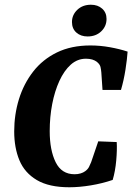

<svg xmlns="http://www.w3.org/2000/svg" viewBox="-20 -778 565 811"><path d="M273 13Q187 13 135.5 -17.5Q84 -48 62 -101Q40 -154 40 -223Q40 -294 60 -359Q80 -424 120 -475.5Q160 -527 220.5 -556.5Q281 -586 362 -586Q403 -586 444.5 -578.5Q486 -571 519 -560Q517 -529 510 -484Q503 -439 491 -398H413L408 -472Q407 -484 404.5 -495Q402 -506 390 -516Q373 -530 343 -530Q307 -530 279 -505Q251 -480 231 -436.5Q211 -393 200.5 -338.5Q190 -284 190 -224Q190 -144 215 -93Q240 -42 295 -42Q309 -42 320.5 -45.5Q332 -49 340 -55Q351 -63 356 -73Q361 -83 365 -93L395 -181L473 -178Q475 -146 471 -100.5Q467 -55 456 -18Q412 -3 363.5 5Q315 13 273 13ZM350 -624Q321 -624 302.5 -640.5Q284 -657 284 -685Q284 -715 306.5 -736.5Q329 -758 364 -758Q393 -758 411.5 -741.5Q430 -725 430 -698Q430 -667 407.5 -645.5Q385 -624 350 -624Z"/></svg>

Font: Rasa
Style: Bold Italic
Weight: 700
Italic angle: -7.10001°
Designer: Anna Giedrys (Yrsa+Rasa design), David Brezina (Yrsa art-direction, Rasa art-direction, design)
Foundry: Rosetta Type Foundry
Version: Version 2.004